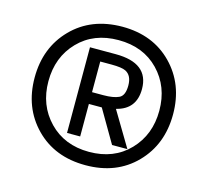

<svg xmlns="http://www.w3.org/2000/svg" viewBox="-96 -748 939 869"><g transform="rotate(15 374.0 -313.5)"><path d="M374.5 -638.2Q518.6 -638.2 608.4 -546.4Q698.2 -454.6 698.2 -314Q698.2 -172.9 608.4 -81.1Q518.6 10.7 374 10.7Q229.5 10.7 139.6 -81.1Q49.8 -172.9 49.8 -313.5Q49.8 -454.1 139.6 -545.9Q229.5 -637.7 374.5 -638.2ZM114.3 -313.5Q114.3 -201.2 186.5 -126.5Q258.8 -51.8 374 -51.8Q490.2 -51.8 562 -126.5Q633.8 -201.2 633.8 -314Q633.8 -426.8 562 -501Q490.2 -575.2 374 -575.2Q257.8 -575.2 186 -501Q114.3 -426.8 114.3 -313.5ZM532.7 -388.2Q532.7 -293.5 441.9 -271.5L539.1 -108.9H467.3L378.4 -261.2H317.9V-108.9H256.3V-510.3H376.5Q532.7 -510.3 532.7 -388.2ZM437.5 -450.7Q418.5 -460 370.6 -460H317.9V-316.4H370.6Q418 -316.4 443.4 -328.4Q468.8 -340.3 468.8 -387.7Q468.8 -435.1 437.5 -450.7Z"/></g></svg>

Font: Keraleeyam
Style: Regular
Weight: 400
Designer: Hussain K. H.
Foundry: Swathanthra Malayalam Computing(SMC) http://smc.org.in
Version: Version 3.0.0+20221109